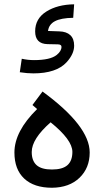

<svg xmlns="http://www.w3.org/2000/svg" viewBox="-20 -886 490 904"><path d="M82.5 -609.4Q111.3 -603 140.1 -603Q216.8 -603 247.1 -627.4Q269.5 -645.5 269.5 -665.5Q269.5 -676.8 252.4 -677.2L203.6 -678.2Q145.5 -679.7 145.5 -738.3Q145.5 -798.3 198 -831.5Q250.5 -864.7 329.1 -865.7L324.7 -802.2Q267.1 -801.3 238.5 -786.1Q210 -771 206.1 -740.2L259.3 -738.3Q293 -737.3 311 -720.5Q329.1 -703.6 329.1 -670.9Q329.1 -632.3 293.9 -593.3Q245.6 -540.5 136.7 -540.5Q107.9 -540.5 73.2 -545.9ZM218.3 -310.1Q129.4 -231.9 129.4 -170.4Q129.4 -128.9 152.3 -108.4Q175.3 -87.9 224.6 -87.9Q274.4 -87.9 297.6 -108.4Q320.8 -128.9 320.8 -170.9Q320.8 -227.5 218.3 -310.1ZM180.2 -455.1Q402.3 -292.5 402.3 -168Q402.3 -95.2 354.5 -49.1Q306.6 -2.9 225.1 -2Q140.1 -2 94 -45.2Q47.9 -88.4 47.9 -168Q47.9 -267.6 154.8 -372.6L132.8 -391.6Z"/></svg>

Font: Vazir FD-WOL
Style: FD-WOL
Weight: 400
Foundry: Based on Dejavu fonts, by Saber Rastikerdar
Version: Version 26.0.0